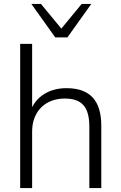

<svg xmlns="http://www.w3.org/2000/svg" viewBox="-20 -960 617 980"><path d="M83 0H144V-289C144 -390 210 -457 310 -457C399 -457 436 -413 436 -313V0H497V-318C497 -446 440 -510 319 -510C242 -510 177 -477 144 -413V-736H83ZM262 -769H324L446 -940H397L293 -814L189 -940H140Z"/></svg>

Font: Poppy and Pepper Light
Style: Regular
Weight: 300
Designer: Thy Ha
Foundry: Thy Ha
Version: Version 0.001;Glyphs 3.2 (3227)